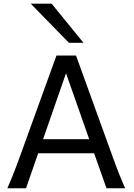

<svg xmlns="http://www.w3.org/2000/svg" viewBox="-20 -1011 721 1031"><path d="M119.6 0H19.5Q32.7 -29.8 47.9 -67.4Q63 -105 87.9 -173.3L283.2 -712.9H388.2L583.5 -173.3Q607.9 -105.5 623.5 -67.4Q639.2 -29.3 651.9 0H551.8L485.4 -188H185.1ZM459 -263.7 334.5 -617.7 211.4 -263.7ZM145 -991.2H257.3L428.2 -781.2H350.1Z"/></svg>

Font: Andika LitF DSA DSG
Style: Regular
Weight: 400
Designer: Victor Gaultney, Annie Olsen, Julie Remington, Don Collingsworth, Eric Hays, Becca Hirsbrunner
Foundry: SIL International
Version: Version 6.200 ; LitF DSA DSG; ttfautohint (v1.8.3.10-c5d8)